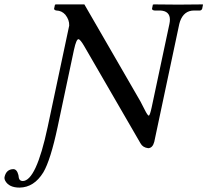

<svg xmlns="http://www.w3.org/2000/svg" viewBox="-94 -666 943 873"><path d="M122.6 -87.9 220.7 -549.8Q221.7 -575.7 203.1 -599.1Q186.5 -617.7 162.6 -618.2Q152.8 -619.6 151.9 -626L155.8 -644L159.2 -646H289.6L544.4 -205.1Q552.2 -190.9 563.5 -168Q577.1 -140.6 582.5 -140.1Q587.9 -141.6 595.7 -178.2L676.3 -557.1Q686 -603 654.3 -614.7Q645.5 -617.7 635.3 -618.2H609.4Q597.7 -619.1 597.2 -626L601.1 -645L606.4 -646Q607.4 -646 716.3 -645L827.1 -646L829.1 -645L825.2 -626Q822.3 -619.1 815.4 -618.2H788.6Q742.2 -618.2 724.6 -568.8Q722.7 -562.5 721.2 -557.1L607.4 -21Q600.1 6.8 580.1 7.8Q555.2 4.9 544.9 -14.2L289.6 -455.1Q271 -487.3 262.7 -487.8Q252.9 -487.8 242.7 -440.9Q242.2 -439.5 242.2 -439L168 -88.9Q135.7 62.5 103 117.7Q61 186 -4.9 187Q-52.7 187 -69.8 156.7Q-75.2 146.5 -73.2 138.2Q-65.4 104 -33.7 103Q-17.1 103 -10.3 129.9Q-8.8 136.7 -8.3 143.1Q-5.4 156.2 8.8 157.2Q70.3 157.2 122.6 -87.9Z"/></svg>

Font: Linux Biolinum Slanted O
Style: Slanted
Weight: 400
Designer: Philipp H. Poll
Foundry: Philipp H. Poll
Version: Version 1.0.4